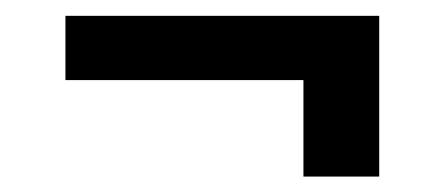

<svg xmlns="http://www.w3.org/2000/svg" viewBox="-20 -403 565 245"><path d="M463.9 -177.7H367.2V-300.8H63.5V-382.8H463.9Z"/></svg>

Font: Pretendard Medium
Style: Regular
Weight: 500
Designer: Base glyphs from Inter by Rasmus Andersson; Hangeul glyphs from Noto Sans CJK(Source Han Sans) by Jang Soo-young and Kan
Foundry: Kil Hyung-jin
Version: Version 1.309